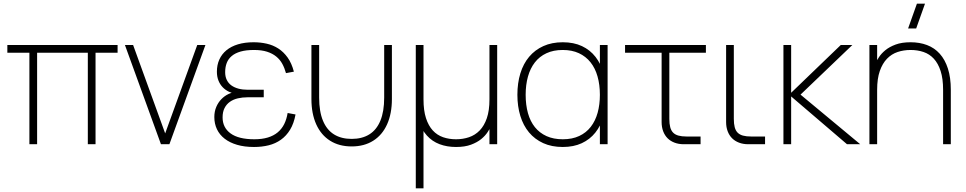

<svg xmlns="http://www.w3.org/2000/svg" viewBox="-20 -785 5255 1045"><path d="M140 0V-498H20V-540H620V-498H500V0H458V-498H182V0Z M856 0 660 -540H704.5L879 -59L1053.5 -540H1098L902 0Z M1362.5 15Q1405 15 1442.3 5.8Q1479.5 -3.5 1509 -24.5Q1538.5 -45.5 1559 -79.2Q1579.5 -113 1588.5 -162L1545.5 -170Q1540 -136 1526.8 -109.5Q1513.5 -83 1491.3 -64.5Q1469 -46 1437.5 -36.5Q1406 -27 1364.5 -27Q1278.5 -27 1235 -58.8Q1191.5 -90.5 1191.5 -146Q1191.5 -176.5 1202.3 -197.2Q1213 -218 1231.5 -231Q1250 -244 1274.8 -249.8Q1299.5 -255.5 1327.5 -255.5H1415.5V-296.5H1327.5Q1300.5 -296.5 1278 -302.5Q1255.5 -308.5 1239.3 -320.2Q1223 -332 1214.3 -350Q1205.5 -368 1205.5 -392Q1205.5 -420 1214 -442.2Q1222.5 -464.5 1241.3 -480.2Q1260 -496 1289.8 -504.5Q1319.5 -513 1362.5 -513Q1404 -513 1433.5 -503.5Q1463 -494 1483.5 -477.2Q1504 -460.5 1516.5 -437.5Q1529 -414.5 1536.5 -387L1579.5 -395Q1567.5 -441 1545.5 -471.8Q1523.5 -502.5 1494.8 -521Q1466 -539.5 1431.8 -547.2Q1397.5 -555 1360.5 -555Q1312.5 -555 1275.3 -543.8Q1238 -532.5 1212.5 -511.5Q1187 -490.5 1173.8 -461Q1160.5 -431.5 1160.5 -395Q1160.5 -368 1168.8 -347Q1177 -326 1191.5 -310.8Q1206 -295.5 1225.5 -286Q1245 -276.5 1267.5 -272.5L1267 -284Q1245 -283.5 1223.5 -273.2Q1202 -263 1184.8 -245.2Q1167.5 -227.5 1157 -202.8Q1146.5 -178 1146.5 -148Q1146.5 -111.5 1160.8 -81.5Q1175 -51.5 1202.8 -30Q1230.5 -8.5 1270.5 3.2Q1310.5 15 1362.5 15Z M1675 -246V-540H1717V-254Q1717 -178 1737.8 -128Q1758.5 -78 1798 -53.5Q1837.5 -29 1894 -29Q1950.5 -29 1990 -53.5Q2029.5 -78 2050.2 -128Q2071 -178 2071 -254V-540H2113V-246Q2113 -166.5 2086.8 -108.2Q2060.5 -50 2011.2 -19Q1962 12 1894 12Q1826 12 1776.8 -19Q1727.5 -50 1701.2 -108.2Q1675 -166.5 1675 -246Z M2285 -244Q2285 -183.5 2298.5 -142Q2312 -100.5 2335.5 -75Q2359 -49.5 2391.5 -38.2Q2424 -27 2462 -27Q2499.5 -27 2532.8 -38.2Q2566 -49.5 2590.8 -75Q2615.5 -100.5 2629.8 -142Q2644 -183.5 2644 -244L2654 -100.5Q2647 -86 2634 -66Q2621 -46 2599 -28Q2577 -10 2543.5 2.5Q2510 15 2462 15Q2413 15 2372.5 -0.2Q2332 -15.5 2303.2 -47.5Q2274.5 -79.5 2258.8 -128.2Q2243 -177 2243 -244V-540H2285ZM2686 -540V0H2644V-540ZM2243 -540H2285V240H2243Z M3287 -540V0H3245V-540ZM3043 -555Q3103 -555 3147.5 -534Q3192 -513 3221.5 -475Q3251 -437 3265.5 -384.5Q3280 -332 3280 -269Q3280 -205.5 3265 -153Q3250 -100.5 3220.2 -63.2Q3190.5 -26 3146.2 -5.5Q3102 15 3043 15Q2982.5 15 2936.5 -6Q2890.5 -27 2859.2 -64.5Q2828 -102 2812 -154.2Q2796 -206.5 2796 -269Q2796 -333 2812.2 -385.8Q2828.5 -438.5 2860 -476Q2891.5 -513.5 2937.5 -534.2Q2983.5 -555 3043 -555ZM3043 -513Q2992 -513 2954 -495.2Q2916 -477.5 2891 -445.2Q2866 -413 2853.5 -368.2Q2841 -323.5 2841 -269Q2841 -214 2853.5 -169.2Q2866 -124.5 2891.2 -93Q2916.5 -61.5 2954.5 -44.2Q2992.5 -27 3043 -27Q3094.5 -27 3132.5 -44.8Q3170.5 -62.5 3195.5 -94.8Q3220.5 -127 3232.8 -171.5Q3245 -216 3245 -269Q3245 -324 3232.2 -369Q3219.5 -414 3194 -446Q3168.5 -478 3130.8 -495.5Q3093 -513 3043 -513Z M3382 -498H3822V-540H3382ZM3793 -42H3717Q3690.5 -42 3672.5 -47Q3654.5 -52 3643.5 -63.2Q3632.5 -74.5 3627.8 -92.8Q3623 -111 3623 -138V-540H3581V-131V-120.5Q3581 -93 3589.5 -70.5Q3598 -48 3613.5 -32.5Q3629 -17 3651.5 -8.5Q3674 0 3701.5 0H3712H3793Z M4144 -42H4068Q4041.5 -42 4023.5 -47Q4005.5 -52 3994.5 -63.2Q3983.5 -74.5 3978.8 -92.8Q3974 -111 3974 -138V-540H3932V-131V-120.5Q3932 -93 3940.5 -70.5Q3949 -48 3964.5 -32.5Q3980 -17 4002.5 -8.5Q4025 0 4052.5 0H4063H4144Z M4275 -269.5 4590 0H4662L4337 -270L4619 -540H4556ZM4244 0H4286V-540H4244Z M4966.5 -630H4922.5L4970.5 -765H5014.5ZM5113 -296Q5113 -357 5099.5 -398.5Q5086 -440 5062.5 -465.5Q5039 -491 5006.5 -502Q4974 -513 4936 -513Q4898.5 -513 4865.5 -502Q4832.5 -491 4807.8 -465.5Q4783 -440 4768.5 -398.5Q4754 -357 4754 -296L4744 -439.5Q4751 -454 4764 -474Q4777 -494 4799 -512Q4821 -530 4854.5 -542.5Q4888 -555 4936 -555Q4985 -555 5025.5 -539.8Q5066 -524.5 5094.8 -492.5Q5123.5 -460.5 5139.2 -411.8Q5155 -363 5155 -296V0H5113ZM4712 0V-540H4754V0Z"/></svg>

Font: Vela Sans GX ExtLt
Style: Regular
Weight: 200
Designer: Principal design: Mikhail Sharanda - project Manrope.
Design modification: Ravid Balaliev
Foundry: Mikhail Sharanda
Version: Version 1.001